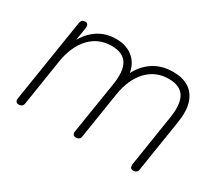

<svg xmlns="http://www.w3.org/2000/svg" viewBox="-96 -695 1029 905"><g transform="rotate(30 419.0 -243.0)"><path d="M69 6Q59 6 54.5 -0.5Q50 -7 52 -19L123 -469Q125 -480 131 -485Q137 -490 147 -490Q156 -490 160.5 -483Q165 -476 163 -465L147 -363L137 -364Q163 -425 208 -458.5Q253 -492 314 -492Q373 -492 410 -459Q447 -426 452 -363L440 -364Q463 -423 510.5 -457.5Q558 -492 625 -492Q676 -492 710 -470.5Q744 -449 758 -405.5Q772 -362 761 -295L717 -15Q716 -5 709.5 0.5Q703 6 692 6Q682 6 678 -0.5Q674 -7 675 -19L719 -301Q731 -378 707.5 -415.5Q684 -453 623 -453Q552 -453 505 -403Q458 -353 444 -264L405 -15Q404 -5 397.5 0.5Q391 6 380 6Q370 6 365.5 -0.5Q361 -7 363 -19L408 -301Q420 -378 396.5 -415.5Q373 -453 312 -453Q241 -453 194 -403Q147 -353 133 -264L94 -15Q91 6 69 6Z"/></g></svg>

Font: Nunito ExtraLight ExtraLight
Style: Italic
Weight: 250
Italic angle: -9°
Version: Version 3.602